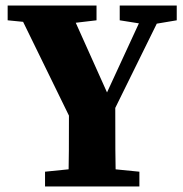

<svg xmlns="http://www.w3.org/2000/svg" viewBox="-20 -677 664 697"><path d="M143.5 0H486V-53.7L335.2 -68.7H291.4L143.5 -53.7V0ZM227.4 0H401.4C398.4 -91.9 398.4 -158.6 398.4 -309.4H230.4C230.4 -156.9 230.4 -89.9 227.4 0ZM251 -214.9H363.8L581.6 -657H514.1L351.6 -304.9L383 -309.2L226.9 -657H34.9L251 -214.9ZM7.8 -603.3 159.4 -588.3H203.2L330.4 -603.3V-657H7.8V-603.3ZM414.6 -603.3 509.1 -588.3H532.4L621.6 -603.3V-657H414.6V-603.3Z"/></svg>

Font: Source Serif Variable
Style: Regular
Weight: 389
Designer: Frank Grießhammer
Foundry: Adobe Systems Incorporated
Version: Version 3.001;hotconv 1.0.111;makeotfexe 2.5.65597